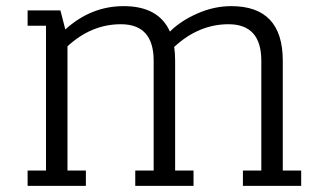

<svg xmlns="http://www.w3.org/2000/svg" viewBox="-20 -606 1062 626"><path d="M421 0H611V-50H551V-408Q551 -432 548 -453Q628 -527 725 -527Q832 -527 832 -408V-50H772V0H962V-50H902V-408Q902 -586 734 -586Q678 -586 623.5 -562Q569 -538 534 -503Q497 -586 383 -586Q277 -586 193 -510L177 -572H130H70V-522H130V-50H70V0H260V-50H200V-455Q278 -527 374 -527Q481 -527 481 -408V-50H421Z"/></svg>

Font: Glegoo
Style: Regular
Weight: 400
Version: Version 2.0.1; ttfautohint (v0.9) -r 48 -G 60